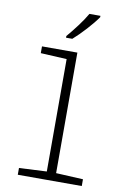

<svg xmlns="http://www.w3.org/2000/svg" viewBox="-105 -1056 741 1117"><g transform="rotate(10 265.0 -497.0)"><path d="M220 -844V-834H257C302 -873 365 -942 395 -986V-994H330C304 -948 260 -891 220 -844ZM82 0H460V-40L300 -48V-760H91V-720L245 -712V-48L82 -40Z"/></g></svg>

Font: Noto Sans Mono Condensed Light
Style: Regular
Weight: 300
Width: 3
Designer: Monotype Design Team
Foundry: Monotype Imaging Inc.
Version: Version 2.014